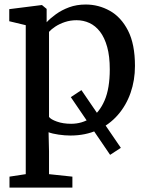

<svg xmlns="http://www.w3.org/2000/svg" viewBox="-20 -589 652 850"><path d="M467.5 96.5 293.5 -159 340.5 -190 515 65.5ZM22 241.5V193L94 182V-477.5L21 -495V-548.5L163.5 -566.5H166L186.5 -549.5V-490.5Q202.5 -508 227.8 -526.2Q253 -544.5 286.2 -556.8Q319.5 -569 359.5 -569Q416.5 -569 466.2 -541.2Q516 -513.5 546.8 -453.5Q577.5 -393.5 577.5 -297Q577.5 -233.5 558 -177.8Q538.5 -122 501.2 -79.5Q464 -37 411 -13Q358 11 291.5 11Q267 11 239.5 7Q212 3 195 -3.5L197 80.5V182L300.5 193V241.5ZM295 -41Q342.5 -41 381.2 -66Q420 -91 443 -144.2Q466 -197.5 466 -282Q466 -340 454.5 -381.2Q443 -422.5 422.8 -448.8Q402.5 -475 376 -487.2Q349.5 -499.5 319 -499.5Q291.5 -499.5 267.5 -491.5Q243.5 -483.5 225.2 -471.5Q207 -459.5 197 -448V-71.5Q204.5 -60.5 231.8 -50.8Q259 -41 295 -41Z"/></svg>

Font: Merriweather 20pt
Style: Regular
Weight: 400
Version: Version 2.100